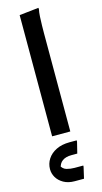

<svg xmlns="http://www.w3.org/2000/svg" viewBox="-156 -805 607 1143"><g transform="rotate(-15 148.0 -233.5)"><path d="M92 -747 211 -760 212 -752Q208 -734 206.5 -707Q205 -680 204.5 -652Q204 -624 204 -604V0H92ZM29 186Q29 152 47.5 123.5Q66 95 100.5 78Q135 61 183 61H227V69L210 138H174Q139 138 118 153Q97 168 92 199L88 176Q101 203 124 209.5Q147 216 172 216H226V223L210 293H153Q113 293 85 277Q57 261 43 237Q29 213 29 186Z"/></g></svg>

Font: Kufam Medium
Style: Italic
Weight: 500
Italic angle: -11°
Designer: Artur Schmal
Foundry: Original Type
Version: Version 1.301; ttfautohint (v1.8.3)